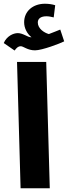

<svg xmlns="http://www.w3.org/2000/svg" viewBox="-32 -1006 363 1026"><path d="M46 -736C58 -752 66 -759 79 -759C93 -759 115 -737 155 -737C193 -737 290 -774 311 -785L290 -848C271 -841 252 -832 229 -824C204 -831 170 -853 170 -886C170 -907 187 -919 216 -919C230 -919 242 -916 255 -913L263 -978C248 -983 228 -986 208 -986C145 -986 97 -947 97 -887C97 -855 113 -826 136 -807H133C116 -807 91 -829 63 -829C39 -829 4 -813 -12 -776ZM78 0H234L215 -675H59Z"/></svg>

Font: Noto Sans Arabic ExtBd
Style: Regular
Weight: 800
Designer: Monotype Design Team, Nadine Chahine, Nizar Qandah and Khaled Hosny
Foundry: Monotype Imaging Inc.
Version: Version 2.012